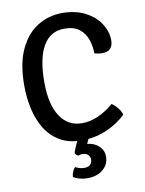

<svg xmlns="http://www.w3.org/2000/svg" viewBox="-98 -765 801 1057"><g transform="rotate(-10 302.0 -236.0)"><path d="M460.5 -447Q460.5 -485 448.2 -522.5Q436 -560 405.5 -584.8Q375 -609.5 321 -609.5Q242 -609.5 201.8 -540.2Q161.5 -471 161.5 -338Q161.5 -214 205.5 -147Q249.5 -80 327 -80Q373.5 -80 418 -99.8Q462.5 -119.5 505.5 -156Q523 -144.5 538.5 -125Q554 -105.5 558.5 -87Q517.5 -45.5 451.8 -16.2Q386 13 309.5 13Q237.5 13 187.8 -16.5Q138 -46 107.5 -96.2Q77 -146.5 63.2 -209.2Q49.5 -272 49.5 -338.5Q49.5 -463 87.2 -542Q125 -621 187.2 -658.8Q249.5 -696.5 323 -696.5Q397.5 -696.5 451.5 -668.8Q505.5 -641 535 -596.2Q564.5 -551.5 564.5 -501Q564.5 -473.5 550.5 -457Q536.5 -440.5 504 -440.5Q492 -440.5 482.2 -442Q472.5 -443.5 460.5 -447ZM258 74Q263.5 57 274.2 33Q285 9 293.5 -6H357Q352 1 345.2 14.8Q338.5 28.5 335 37Q373 40.5 399 63.8Q425 87 425 124.5Q425 168 391 195.8Q357 223.5 305 223.5Q281.5 223.5 260 217.5Q238.5 211.5 226 203Q227.5 174 247 151Q256.5 156.5 270 160.5Q283.5 164.5 297 164.5Q320 164.5 330.8 153Q341.5 141.5 341.5 126Q341.5 110 330.8 98.8Q320 87.5 299 87.5Q287.5 87.5 276 92Q262.5 86.5 258 74Z"/></g></svg>

Font: Signika SC
Style: Regular
Weight: 400
Designer: Anna Giedryś
Foundry: Anna Giedryś
Version: Version 2.000; ttfautohint (v1.8.3) -l 8 -r 50 -G 200 -x 9 -